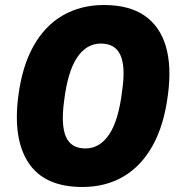

<svg xmlns="http://www.w3.org/2000/svg" viewBox="-20 -736 711 767"><path d="M309 11Q159 11 95 -84Q31 -179 53 -351Q68 -470 113.5 -551.5Q159 -633 231 -674.5Q303 -716 395 -716Q496 -716 557.5 -673.5Q619 -631 642.5 -551Q666 -471 651 -359Q636 -238 590.5 -155.5Q545 -73 473.5 -31Q402 11 309 11ZM321 -143Q379 -143 416.5 -199.5Q454 -256 468 -374Q482 -470 461 -516Q440 -562 383 -562Q325 -562 287.5 -505.5Q250 -449 236 -332Q223 -236 243.5 -189.5Q264 -143 321 -143Z"/></svg>

Font: Nunito Sans 10pt SemiExpanded Black
Style: Italic
Weight: 900
Width: 6
Italic angle: -9°
Designer: Vernon Adams
Foundry: Vernon Adams
Version: Version 3.101;gftools[0.9.27]